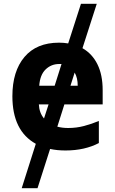

<svg xmlns="http://www.w3.org/2000/svg" viewBox="-20 -780 603 1008"><path d="M94 208 168 -25Q45 -93 45 -275Q45 -406 108.5 -481Q172 -556 290 -556Q315 -556 338 -552L405 -760H488L413 -527Q464 -498 491.5 -442.5Q519 -387 519 -306V-232H318L281 -115Q307 -108 338 -108Q381 -108 421 -118.5Q461 -129 499 -145V-29Q463 -10 419 0Q375 10 324 10Q280 10 243 2L177 208ZM186 -330H267L303 -444Q297 -444 291 -444Q249 -444 219.5 -415.5Q190 -387 186 -330ZM388 -330Q388 -371 372 -399L350 -330ZM184 -232Q186 -188 211 -158L235 -232Z"/></svg>

Font: Noto Sans Mono SemiCondensed
Style: Bold
Weight: 700
Width: 4
Designer: Monotype Design Team
Foundry: Monotype Imaging Inc.
Version: Version 2.014